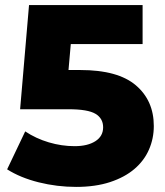

<svg xmlns="http://www.w3.org/2000/svg" viewBox="-20 -720 647 754"><path d="M584 -225Q584 -176 565 -132.5Q546 -89 508 -56.5Q470 -24 412.5 -5Q355 14 279 14Q204 14 132 -4Q60 -22 8 -55L79 -204Q121 -176 171.5 -161Q222 -146 273 -146Q324 -146 354.5 -165.5Q385 -185 385 -220Q385 -255 355 -273Q325 -291 249 -291H59L94 -700H540V-547H258L249 -445H296Q443 -445 513.5 -385Q584 -325 584 -225Z"/></svg>

Font: CMG Sans ExtraBold
Style: Regular
Weight: 800
Designer: Julieta Ulanovsky
Foundry: Julieta Ulanovsky
Version: Version 7.200